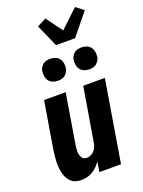

<svg xmlns="http://www.w3.org/2000/svg" viewBox="-180 -1062 859 1152"><g transform="rotate(-20 250.0 -486.5)"><path d="M133 8Q114 8 97 2.5Q80 -3 67.5 -15Q55 -27 47 -43Q39 -59 35 -76.5Q31 -94 29.5 -112.5Q28 -131 29 -149.5Q30 -168 32 -187Q34 -206 37 -225L86 -520H224L172 -206Q170 -195 169 -184.5Q168 -174 168 -163.5Q168 -153 170 -143Q172 -133 176.5 -124.5Q181 -116 190 -111Q199 -106 209 -106Q222 -106 235 -112Q248 -118 257.5 -128.5Q267 -139 272 -152Q277 -165 279 -178L336 -520H474L388 0H250L260 -65Q250 -49 236 -35Q222 -21 205.5 -11Q189 -1 170 3.5Q151 8 133 8ZM405 -600Q388 -600 372.5 -606Q357 -612 347.5 -624.5Q338 -637 335.5 -653.5Q333 -670 335 -687Q337 -699 343.5 -709.5Q350 -720 359.5 -727.5Q369 -735 381 -737.5Q393 -740 404 -740Q421 -740 436.5 -734Q452 -728 461.5 -715.5Q471 -703 474 -686.5Q477 -670 474 -653Q472 -641 465.5 -630.5Q459 -620 449.5 -612.5Q440 -605 428 -602.5Q416 -600 405 -600ZM205 -600Q188 -600 172.5 -606Q157 -612 147.5 -624.5Q138 -637 135.5 -653.5Q133 -670 135 -687Q137 -699 143.5 -709.5Q150 -720 159.5 -727.5Q169 -735 181 -737.5Q193 -740 204 -740Q221 -740 236.5 -734Q252 -728 261.5 -715.5Q271 -703 274 -686.5Q277 -670 274 -653Q272 -641 265.5 -630.5Q259 -620 249.5 -612.5Q240 -605 228 -602.5Q216 -600 205 -600ZM266 -805 203 -947 260 -977 337 -873 451 -981 500 -943 388 -805Z"/></g></svg>

Font: Iosevka SS18 Heavy
Style: Italic
Weight: 900
Italic angle: -9°
Monospace: yes
Designer: Belleve Invis
Foundry: Belleve Invis
Version: Version 25.1.1; ttfautohint (v1.8.4)